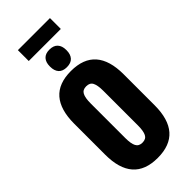

<svg xmlns="http://www.w3.org/2000/svg" viewBox="-296 -975 1031 1031"><g transform="rotate(-45 219.0 -460.0)"><path d="M96.5 -847.5V-930H340V-847.5ZM218.5 10.5Q124 10.5 77.5 -42.8Q31 -96 31 -201.5V-437Q31 -542.5 77.5 -596Q124 -649.5 218.5 -649.5Q313 -649.5 359.8 -596Q406.5 -542.5 406.5 -437V-201.5Q406.5 -96 359.8 -42.8Q313 10.5 218.5 10.5ZM218.5 -105.5Q246 -105.5 256.2 -125.8Q266.5 -146 266.5 -188V-451Q266.5 -493.5 256.2 -513.5Q246 -533.5 218.5 -533.5Q191.5 -533.5 181 -513.5Q170.5 -493.5 170.5 -451V-188Q170.5 -146 181 -125.8Q191.5 -105.5 218.5 -105.5ZM218 -679Q187 -679 171.5 -696.2Q156 -713.5 156 -744.5V-747.5Q156 -778 171.5 -795.2Q187 -812.5 218 -812.5Q249.5 -812.5 265.2 -795.2Q281 -778 281 -747.5V-744.5Q281 -713.5 265.2 -696.2Q249.5 -679 218 -679Z"/></g></svg>

Font: Anek Latin Condensed
Style: Bold
Weight: 700
Width: 3
Designer: Yesha Goshar
Foundry: Ek Type
Version: Version 1.003